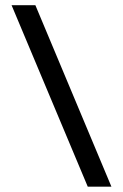

<svg xmlns="http://www.w3.org/2000/svg" viewBox="-20 -702 463 722"><path d="M399 0H310L23.5 -682.5H113Z"/></svg>

Font: Newsreader
Style: Bold
Weight: 700
Designer: Hugues Gentile
Foundry: Production Type
Version: Version 1.003